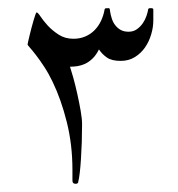

<svg xmlns="http://www.w3.org/2000/svg" viewBox="-20 -388 431 466"><path d="M352.1 -337.9Q352.1 -321.8 346.9 -304.4Q341.8 -287.1 332 -272.9Q322.3 -258.8 307.4 -249.5Q292.5 -240.2 272.9 -240.2Q251 -240.2 239.3 -248.5Q227.5 -256.8 220.2 -268.1Q213.4 -254.4 204.8 -246.1Q196.3 -237.8 187 -233.4Q177.7 -229 168.2 -227.5Q158.7 -226.1 149.9 -226.1Q152.8 -217.3 158 -199Q163.1 -180.7 167.7 -159.7Q172.4 -138.7 175.8 -118.9Q179.2 -99.1 179.2 -86.9Q179.2 -65.4 178.5 -43.5Q177.7 -21.5 176.5 -2.4Q175.3 16.6 173.6 31.2Q171.9 45.9 169.9 53.2Q169.9 58.1 163.1 58.1Q160.2 58.1 158 56.4Q155.8 54.7 155.8 49.8V23.9Q155.8 -37.1 142.1 -91.8Q128.4 -146.5 107.9 -189Q98.1 -209.5 87.4 -225.8Q76.7 -242.2 67.6 -253.9Q58.6 -265.6 52.7 -272.2Q46.9 -278.8 46.9 -279.8Q46.9 -280.8 48.3 -287.1Q49.8 -293.5 51.8 -302Q53.7 -310.5 56.4 -320.3Q59.1 -330.1 61.5 -338.6Q64 -347.2 65.9 -352.5Q67.9 -357.9 68.8 -357.9Q71.8 -357.9 78.4 -347.9Q85 -337.9 95.9 -325.9Q106.9 -314 122.3 -304Q137.7 -293.9 158.2 -293.9Q174.3 -293.9 187.3 -299.6Q200.2 -305.2 209.7 -314.9Q219.2 -324.7 225.3 -337.6Q231.4 -350.6 233.9 -365.2Q234.4 -367.7 236.8 -367.9Q239.3 -368.2 243.2 -368.2Q246.1 -368.2 246.6 -365.2Q247.1 -362.3 247.1 -360.8Q248.5 -351.6 251.5 -342.5Q254.4 -333.5 259.8 -326.7Q265.1 -319.8 272.9 -315.4Q280.8 -311 292 -311Q303.7 -311 312.3 -317.1Q320.8 -323.2 326.7 -331.8Q332.5 -340.3 335.7 -349.9Q338.9 -359.4 339.8 -366.2Q340.8 -367.2 341.6 -367.7Q342.3 -368.2 346.2 -368.2Q352.1 -368.2 352.1 -365.2Z"/></svg>

Font: Scheherazade Urdu
Style: Regular
Weight: 400
Designer: SIL International
Foundry: SIL International
Version: Version 1.005 (build 117/117)